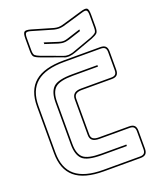

<svg xmlns="http://www.w3.org/2000/svg" viewBox="-177 -1091 983 1204"><g transform="rotate(-20 314.0 -489.0)"><path d="M594 -36Q594 -12 583 -1Q572 10 548 10H304Q173 10 110.5 -43Q48 -96 48 -204V-515Q48 -624 110.5 -677Q173 -730 304 -730H548Q572 -730 583 -719Q594 -708 594 -684V-563Q594 -539 583 -528Q572 -517 548 -517H347Q322 -517 309 -507.5Q296 -498 296 -477V-239Q296 -218 309 -209.5Q322 -201 347 -201H548Q572 -201 583 -190Q594 -179 594 -155ZM548 0Q567 0 575.5 -8.5Q584 -17 584 -36V-155Q584 -174 575.5 -182.5Q567 -191 548 -191H347Q316 -191 301 -202.5Q286 -214 286 -239V-477Q286 -502 301 -514.5Q316 -527 347 -527H548Q567 -527 575.5 -535.5Q584 -544 584 -563V-684Q584 -703 575.5 -711.5Q567 -720 548 -720H304Q179 -720 118.5 -669.5Q58 -619 58 -515V-204Q58 -100 118.5 -50Q179 0 304 0ZM493 -100V-90H326Q229 -90 197.5 -120Q166 -150 166 -219V-499Q166 -570 198 -600Q230 -630 326 -630H493V-620H326Q238 -620 207 -592.5Q176 -565 176 -499V-219Q176 -154 206 -127Q236 -100 326 -100ZM346 -742Q336 -742 327 -743Q318 -744 311 -748L173 -798Q143 -809 134 -819Q125 -829 125 -860V-941Q125 -976 135.5 -984Q146 -992 180 -982L317 -942Q333 -938 345 -938Q357 -938 373 -942L510 -982Q543 -992 553.5 -984.5Q564 -977 564 -941V-860Q564 -829 554 -819Q544 -809 516 -798L389 -752Q379 -748 367.5 -745.5Q356 -743 346 -742ZM376 -932Q359 -928 345 -928Q331 -928 314 -932L177 -972Q151 -980 143 -974Q135 -968 135 -941V-860Q135 -833 143.5 -825Q152 -817 177 -807L314 -757Q321 -754 329 -753Q337 -752 346 -752Q355 -753 365.5 -755Q376 -757 385 -761L513 -807Q537 -817 545.5 -825Q554 -833 554 -860V-941Q554 -968 546 -974Q538 -980 513 -972ZM225 -879 312 -851Q319 -849 326.5 -847Q334 -845 344 -845Q354 -845 361.5 -847Q369 -849 376 -851L463 -879V-868L380 -841Q371 -839 363 -837Q355 -835 344 -835Q333 -835 325 -837Q317 -839 308 -841L225 -868Z"/></g></svg>

Font: Bungee Outline
Style: Regular
Weight: 400
Designer: David Jonathan Ross
Foundry: David Jonathan Ross
Version: Version 1.001;PS 1.0;hotconv 1.0.72;makeotf.lib2.5.5900